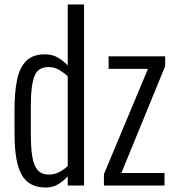

<svg xmlns="http://www.w3.org/2000/svg" viewBox="-20 -830 786 859"><path d="M184 9Q110 9 77.5 -47Q45 -103 45 -233V-340Q45 -416 56 -471Q67 -526 96.5 -556.5Q126 -587 181 -587Q215 -587 240.5 -571.5Q266 -556 283 -537V-810H356V0H283V-41Q266 -22 241.5 -6.5Q217 9 184 9ZM199 -49Q223 -49 244.5 -60Q266 -71 283 -87V-489Q268 -503 246 -516.5Q224 -530 197 -530Q149 -530 133.5 -487.5Q118 -445 118 -364V-227Q118 -169 124.5 -129Q131 -89 148.5 -69Q166 -49 199 -49ZM445 0V-51L642 -522H466V-578H719V-534L523 -56H716V0Z"/></svg>

Font: Oswald Light
Style: Regular
Weight: 300
Designer: Vernon Adams
Foundry: Vernon Adams
Version: Version 4.103;gftools[0.9.33.dev8+g029e19f]